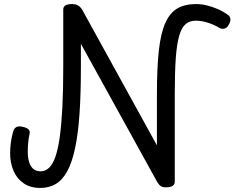

<svg xmlns="http://www.w3.org/2000/svg" viewBox="-20 -910 1157 947"><path d="M179 17Q130 17 96.5 -6Q63 -29 46.5 -68Q30 -107 30 -153Q30 -180 33.5 -207Q37 -234 46 -265Q51 -278 61.5 -283.5Q72 -289 89 -285Q111 -281 120 -272.5Q129 -264 126 -251Q121 -229 119 -206Q117 -183 117 -161Q117 -134 123 -112.5Q129 -91 143 -78Q157 -65 181 -65Q203 -65 221.5 -82Q240 -99 253 -136Q266 -173 274.5 -233Q283 -293 287.5 -378.5Q292 -464 292 -579V-863Q292 -877 303 -883.5Q314 -890 336 -890Q353 -890 365 -883Q377 -876 386 -861L754 -193V-447Q754 -576 763.5 -661.5Q773 -747 795.5 -797Q818 -847 855 -868.5Q892 -890 947 -890Q973 -890 1000 -883.5Q1027 -877 1053.5 -865.5Q1080 -854 1102 -838Q1115 -830 1116.5 -817Q1118 -804 1107 -786Q1098 -771 1085.5 -768.5Q1073 -766 1061 -773Q1037 -788 1005.5 -798Q974 -808 946 -808Q916 -808 896 -791.5Q876 -775 864 -734Q852 -693 847 -623Q842 -553 842 -447V-14Q842 0 831 7Q820 14 799 14Q789 14 781.5 12Q774 10 767.5 3.5Q761 -3 754 -15L379 -694V-578Q379 -445 372 -346Q365 -247 350 -177.5Q335 -108 311.5 -65Q288 -22 255 -2.5Q222 17 179 17Z"/></svg>

Font: Playwrite AT
Style: Regular
Weight: 400
Designer: Veronika Burian, José Scaglione
Foundry: TypeTogether
Version: Version 1.002